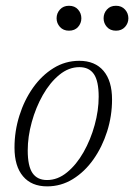

<svg xmlns="http://www.w3.org/2000/svg" viewBox="-20 -652 476 682"><path d="M261.5 -436Q317.5 -436 347.8 -400.2Q378 -364.5 378 -298.5Q378 -240 360.5 -185Q343 -130 312 -86Q281 -42 239 -16Q197 10 147.5 10Q92 10 61.8 -25.8Q31.5 -61.5 31.5 -127.5Q31.5 -186 48.8 -241Q66 -296 97 -340Q128 -384 170 -410Q212 -436 261.5 -436ZM147 -12.5Q185 -12.5 218.2 -39.8Q251.5 -67 276.8 -111.5Q302 -156 316.2 -207.8Q330.5 -259.5 330.5 -308.5Q330.5 -364 313.5 -388.8Q296.5 -413.5 262 -413.5Q224 -413.5 190.8 -386.2Q157.5 -359 132.2 -314.5Q107 -270 92.8 -218.2Q78.5 -166.5 78.5 -117.5Q78.5 -62 95.5 -37.2Q112.5 -12.5 147 -12.5ZM225 -543Q205 -543 193 -556.2Q181 -569.5 181 -587Q181 -605 193 -618.2Q205 -631.5 225 -631.5Q245.5 -631.5 257.2 -618.2Q269 -605 269 -587Q269 -569.5 257.2 -556.2Q245.5 -543 225 -543ZM392 -543Q371.5 -543 359.8 -556.2Q348 -569.5 348 -587Q348 -605 359.8 -618.2Q371.5 -631.5 392 -631.5Q412 -631.5 424 -618.2Q436 -605 436 -587Q436 -569.5 424 -556.2Q412 -543 392 -543Z"/></svg>

Font: Newsreader Text Light
Style: Italic
Weight: 300
Italic angle: -17°
Designer: Hugues Gentile
Foundry: Production Type
Version: Version 1.001